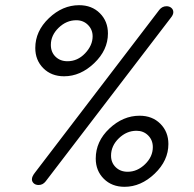

<svg xmlns="http://www.w3.org/2000/svg" viewBox="-20 -706 746 740"><path d="M227 -412Q178 -412 147 -443Q116 -474 116 -521Q116 -586 168.5 -636Q221 -686 285 -686Q334 -686 365 -655Q396 -624 396 -577Q396 -513 343 -462.5Q290 -412 227 -412ZM129 7Q117 7 110 0.5Q103 -6 103 -15Q103 -26 115 -41L594 -668Q605 -682 622 -682Q633 -682 640.5 -675.5Q648 -669 648 -659Q648 -649 638 -637L156 -7Q145 7 129 7ZM240 -470Q279 -470 308 -500.5Q337 -531 337 -566Q337 -592 319 -610Q301 -628 274 -628Q236 -628 206 -599Q176 -570 176 -533Q176 -505 194 -487.5Q212 -470 240 -470ZM460 14Q411 14 380 -17Q349 -48 349 -95Q349 -161 401.5 -210.5Q454 -260 518 -260Q567 -260 598 -229Q629 -198 629 -151Q629 -87 576 -36.5Q523 14 460 14ZM472 -44Q509 -44 539 -73Q569 -102 569 -139Q569 -166 551 -184Q533 -202 506 -202Q468 -202 438 -173Q408 -144 408 -106Q408 -79 426 -61.5Q444 -44 472 -44Z"/></svg>

Font: Comic Neue
Style: Italic
Weight: 400
Italic angle: -12°
Designer: Craig Rozynski
Foundry: Craig Rozynski
Version: Version 2.003